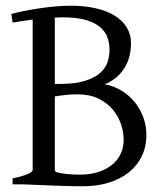

<svg xmlns="http://www.w3.org/2000/svg" viewBox="-20 -650 590 677"><path d="M201.7 -588.9Q194.8 -588.9 187.7 -588.6Q180.7 -588.4 173.3 -587.9V-354H189.9Q245.6 -354 280 -365Q314.5 -376 333.5 -393.1Q352.5 -410.2 359.4 -431.6Q366.2 -453.1 366.2 -474.1Q366.2 -498.5 358.2 -519.5Q350.1 -540.5 331.1 -555.9Q312 -571.3 280.5 -580.1Q249 -588.9 201.7 -588.9ZM253.9 -317.4Q230.5 -317.4 210.7 -315.2Q190.9 -313 173.3 -310.1V-50.8Q173.3 -46.9 177.7 -43.5Q186 -40.5 196.8 -38.8Q207.5 -37.1 218.8 -36.1Q230 -35.2 241.2 -34.7Q252.4 -34.2 262.2 -34.2Q297.4 -34.2 325.7 -43.2Q354 -52.2 374.3 -68.4Q394.5 -84.5 405.3 -107.2Q416 -129.9 416 -157.2Q416 -184.1 406.5 -212.4Q397 -240.7 377.2 -264.2Q357.4 -287.6 326.9 -302.5Q296.4 -317.4 253.9 -317.4ZM496.1 -173.8Q496.1 -132.3 479.7 -98.9Q463.4 -65.4 433.8 -42Q404.3 -18.6 363.3 -5.9Q322.3 6.8 272.9 6.8Q262.2 6.8 247.3 6.6Q232.4 6.3 215.3 5.9Q198.2 5.4 180.2 4.9Q162.1 4.4 145 3.4Q104.5 2 60.1 0H24.4V-21Q57.6 -27.8 76.4 -35.9Q95.2 -43.9 95.2 -50.8V-581.1Q76.7 -578.6 58.8 -575.9Q41 -573.2 24.4 -570.3L20 -600.6Q39.1 -606 64.2 -611.1Q89.4 -616.2 117.2 -620.4Q145 -624.5 173.8 -627.2Q202.6 -629.9 229 -629.9Q277.8 -629.9 317.4 -620.8Q356.9 -611.8 384.5 -594.7Q412.1 -577.6 427 -553.2Q441.9 -528.8 441.9 -498Q441.9 -445.3 417 -407.5Q392.1 -369.6 349.1 -353Q380.4 -347.2 407.2 -331.1Q434.1 -314.9 453.9 -291.3Q473.6 -267.6 484.9 -237.5Q496.1 -207.5 496.1 -173.8Z"/></svg>

Font: Gentium Plus Phon
Style: Regular
Weight: 400
Designer: J. Victor Gaultney, Annie Olsen, Iska Routamaa, Becca Hirsbrunner
Foundry: SIL International
Version: Version 5.000